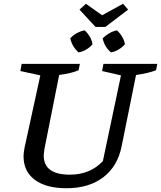

<svg xmlns="http://www.w3.org/2000/svg" viewBox="-20 -989 855 1019"><path d="M333 10Q225 10 165 -34.5Q105 -79 105 -159Q105 -177 110 -204L194 -589L88 -612L95 -650H404L397 -616Q376 -607 351.5 -601.5Q327 -596 294 -591L216 -199Q215 -188 213.5 -179.5Q212 -171 212 -164Q212 -62 351 -62Q458 -62 526 -134L622 -589L522 -612L529 -650H815L808 -616Q766 -600 702 -591L626 -215Q605 -107 528.5 -48.5Q452 10 333 10ZM487 -846 402 -938 436 -969 522 -908 633 -969 660 -938 539 -846ZM397 -711Q362 -742 353 -786Q368 -802 388 -813Q408 -824 429 -828Q446 -813 457 -793.5Q468 -774 471 -754Q458 -738 437.5 -726Q417 -714 397 -711ZM569 -711Q534 -740 525 -786Q540 -801 560 -812.5Q580 -824 601 -828Q617 -813 628.5 -793.5Q640 -774 643 -754Q629 -738 609 -726Q589 -714 569 -711Z"/></svg>

Font: Piazzolla Medium
Style: Italic
Weight: 500
Italic angle: -11.3°
Designer: Juan Pablo del Peral
Foundry: Huerta Tipografica
Version: Version 1.330